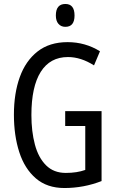

<svg xmlns="http://www.w3.org/2000/svg" viewBox="-20 -936 585 966"><path d="M308 -377H491V-25Q401 10 304 10Q217 10 160.5 -38.5Q104 -87 77 -170.5Q50 -254 50 -359Q50 -466 79.5 -548Q109 -630 169 -677Q229 -724 320 -724Q409 -724 483 -678L453 -607Q387 -649 322 -649Q232 -649 185 -574.5Q138 -500 138 -357Q138 -275 155.5 -209Q173 -143 211.5 -104.5Q250 -66 311 -66Q367 -66 409 -81V-302H308ZM309 -916Q355 -916 355 -858Q355 -801 309 -801Q287 -801 274 -816Q261 -831 261 -858Q261 -916 309 -916Z"/></svg>

Font: Noto Sans Lao ExtraCondensed
Style: Regular
Weight: 400
Width: 2
Designer: Monotype Design Team
Foundry: Monotype Imaging Inc.
Version: Version 2.004; ttfautohint (v1.8.4.7-5d5b)